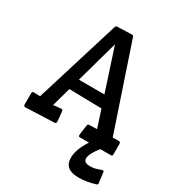

<svg xmlns="http://www.w3.org/2000/svg" viewBox="-224 -885 1133 1238"><g transform="rotate(30 342.5 -265.5)"><path d="M27.3 -1Q16.6 -2 16.6 -16.6V-98.1Q16.6 -106 19.8 -108.9Q22.9 -111.8 31.2 -112.3L76.2 -110.4L269.5 -737.3Q272.5 -746.6 281.2 -747.6L392.1 -751.5Q400.9 -751 404.3 -740.2L615.2 -113.8L659.7 -115.2Q673.3 -114.3 673.3 -99.6V-22.5Q673.3 -14.2 669.9 -11.7Q666.5 -9.3 658.2 -9.3H583Q533.2 52.2 533.2 88.4Q533.2 119.6 580.1 119.6Q608.4 119.6 635.5 109.9Q662.6 100.1 666.5 100.1Q673.3 100.1 674.3 108.4L684.6 189.5Q684.6 196.3 673.8 200.2Q611.8 219.7 551.3 219.7Q446.3 219.7 446.3 132.3Q446.3 69.8 499 -9.3H432.1Q423.3 -9.3 421.9 -13.2Q420.4 -17.1 420.4 -23.9L430.2 -95.2Q431.2 -103.5 434.1 -106.2Q437 -108.9 444.8 -108.9L500.5 -110.4L458.5 -240.2L216.8 -245.1L177.2 -103.5L236.3 -109.4Q242.2 -109.4 244.4 -106.9Q246.6 -104.5 247.6 -98.1L254.9 -23.9Q253.9 -15.6 250.7 -12.7Q247.6 -9.8 240.2 -9.3ZM239.7 -328.1H429.7L327.1 -642.1Z"/></g></svg>

Font: Wellfleet
Style: Regular
Weight: 400
Designer: Riccardo De Franceschi
Foundry: Riccardo De Franceschi
Version: Version 1.002